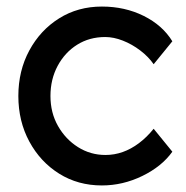

<svg xmlns="http://www.w3.org/2000/svg" viewBox="-20 -556 569 586"><path d="M36 -263Q36 -340 69.5 -402Q103 -464 160.5 -500Q218 -536 291 -536Q361 -536 418.5 -507.5Q476 -479 506 -430L449 -360Q433 -383 408 -402Q383 -421 355 -432Q327 -443 301 -443Q253 -443 215.5 -419.5Q178 -396 156 -355Q134 -314 134 -263Q134 -212 157 -171.5Q180 -131 218 -107Q256 -83 302 -83Q329 -83 354.5 -92Q380 -101 404 -119Q428 -137 449 -163L506 -93Q474 -48 414.5 -19Q355 10 291 10Q218 10 160.5 -26Q103 -62 69.5 -124Q36 -186 36 -263Z"/></svg>

Font: Our Lexend
Style: Regular
Weight: 400
Designer: Bonnie Shaver-Troup, Thomas Jockin
Foundry: Lexend
Version: Version 1.007